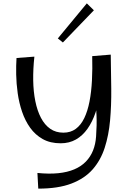

<svg xmlns="http://www.w3.org/2000/svg" viewBox="-20 -1092 776 1139"><path d="M637 -768Q639 -664 640 -565Q641 -466 633 -377.5Q625 -289 601 -215Q577 -141 529.5 -87Q482 -33 403.5 -3Q325 27 207 27L202 -66Q271 -59 325.5 -64.5Q380 -70 421 -87.5Q462 -105 489.5 -133.5Q517 -162 532 -199.5Q547 -237 550 -283Q555 -351 552.5 -408Q550 -465 545 -519Q540 -573 534.5 -631Q529 -689 527 -759ZM340 -242Q278 -242 233.5 -267Q189 -292 159 -334Q129 -376 111 -429Q93 -482 85 -539Q77 -596 76 -650Q75 -704 78 -748L184 -756Q176 -683 177 -616Q178 -549 189.5 -492Q201 -435 223 -393Q245 -351 278 -328Q311 -305 356 -305Q399 -305 429.5 -327.5Q460 -350 480 -391.5Q500 -433 511 -490Q522 -547 525.5 -615Q529 -683 527 -759L584 -691Q584 -616 575 -548.5Q566 -481 547 -425Q528 -369 499 -328Q470 -287 430.5 -264.5Q391 -242 340 -242ZM353 -840 323 -864 495 -1072 537 -1031Z"/></svg>

Font: Marhey Light Light
Style: Regular
Weight: 300
Version: Version 1.000